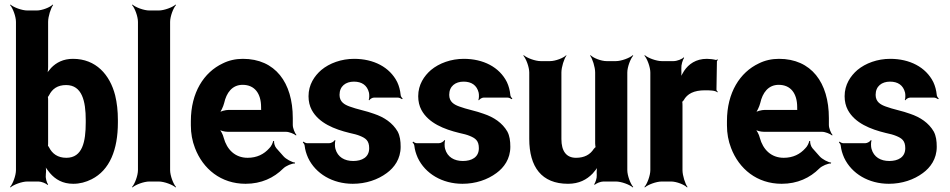

<svg xmlns="http://www.w3.org/2000/svg" viewBox="-20 -796 4164 842"><path d="M191 -503V-700C191 -724 203 -761 213 -774L211 -776C200 -764 165 -750 141 -750H100C76 -750 39 -764 26 -776L24 -774C36 -761 50 -724 50 -700V-50C50 -26 36 11 24 24L26 26C39 14 76 0 100 0H149C161 0 182 8 188 15L191 13C185 6 179 -16 181 -28V-32C183 -46 182 -64 178 -74L175 -73C178 -63 191 -47 199 -37C223 -9 255 10 301 10C330 10 356 3 382 -10C461 -50 497 -139 497 -259V-270C497 -309 493 -345 485 -378C462 -468 401 -538 300 -538C258 -538 227 -522 204 -498C196 -489 185 -475 181 -467L185 -465C189 -474 191 -490 191 -503ZM271 -104C233 -104 209 -122 195 -150C194 -152 189 -160 187 -159L190 -156C191 -156 191 -169 191 -171V-357C191 -359 191 -372 189 -372L187 -369C189 -368 194 -376 195 -378C209 -406 232 -423 270 -423C340 -423 356 -352 356 -270V-259C356 -175 342 -104 271 -104Z M726 -50V-700C726 -724 740 -761 752 -774L750 -776C737 -764 700 -750 676 -750H635C611 -750 574 -764 561 -776L559 -774C571 -761 585 -724 585 -700V-50C585 -26 571 11 559 24L561 26C574 14 611 0 635 0H676C700 0 737 14 750 26L752 24C740 11 726 -26 726 -50Z M1045 -538C1013 -538 983 -531 957 -518C874 -479 817 -390 817 -265V-246C817 -211 823 -178 835 -147C870 -55 949 10 1057 10C1126 10 1181 -16 1222 -57C1234 -69 1261 -80 1273 -79L1274 -83C1261 -84 1234 -98 1223 -111L1192 -146C1185 -154 1181 -169 1182 -177L1178 -178C1177 -170 1169 -153 1161 -146C1138 -120 1107 -104 1066 -104C1011 -104 975 -140 961 -192C958 -206 947 -226 939 -233L938 -229C946 -223 965 -218 979 -218H1234C1248 -218 1270 -209 1278 -202L1280 -204C1273 -212 1264 -234 1264 -248V-278C1264 -434 1187 -538 1045 -538ZM1125 -326V-320C1125 -317 1125 -311 1127 -310L1129 -312C1128 -314 1122 -314 1119 -314H983C969 -314 946 -308 938 -301L940 -297C948 -305 959 -328 963 -344C973 -389 998 -424 1044 -424C1096 -424 1125 -387 1125 -326Z M1529 -90C1491 -90 1461 -107 1451 -143C1448 -152 1448 -173 1451 -180L1448 -182C1445 -175 1432 -168 1424 -168H1327C1321 -168 1314 -172 1311 -175L1308 -172C1311 -169 1316 -162 1316 -157C1318 -139 1323 -122 1331 -104C1364 -34 1439 10 1527 10C1585 10 1637 -8 1676 -37C1709 -61 1737 -99 1737 -152C1737 -178 1734 -200 1724 -219C1702 -257 1665 -282 1620 -297C1589 -309 1544 -317 1513 -329C1491 -337 1469 -349 1469 -380C1469 -418 1496 -438 1532 -438C1567 -438 1590 -422 1598 -390C1600 -382 1600 -364 1597 -358L1599 -356C1602 -361 1612 -368 1620 -368H1725C1731 -368 1739 -364 1743 -361L1746 -364C1742 -367 1737 -374 1737 -380C1735 -400 1730 -419 1722 -436C1689 -502 1618 -538 1533 -538C1477 -538 1425 -519 1389 -489C1359 -463 1333 -425 1333 -374C1333 -351 1338 -331 1347 -314C1378 -256 1447 -229 1513 -213C1532 -209 1547 -205 1559 -200C1583 -190 1599 -180 1599 -146C1599 -106 1567 -90 1529 -90Z M2010 -90C1972 -90 1942 -107 1932 -143C1929 -152 1929 -173 1932 -180L1929 -182C1926 -175 1913 -168 1905 -168H1808C1802 -168 1795 -172 1792 -175L1789 -172C1792 -169 1797 -162 1797 -157C1799 -139 1804 -122 1812 -104C1845 -34 1920 10 2008 10C2066 10 2118 -8 2157 -37C2190 -61 2218 -99 2218 -152C2218 -178 2215 -200 2205 -219C2183 -257 2146 -282 2101 -297C2070 -309 2025 -317 1994 -329C1972 -337 1950 -349 1950 -380C1950 -418 1977 -438 2013 -438C2048 -438 2071 -422 2079 -390C2081 -382 2081 -364 2078 -358L2080 -356C2083 -361 2093 -368 2101 -368H2206C2212 -368 2220 -364 2224 -361L2227 -364C2223 -367 2218 -374 2218 -380C2216 -400 2211 -419 2203 -436C2170 -502 2099 -538 2014 -538C1958 -538 1906 -519 1870 -489C1840 -463 1814 -425 1814 -374C1814 -351 1819 -331 1828 -314C1859 -256 1928 -229 1994 -213C2013 -209 2028 -205 2040 -200C2064 -190 2080 -180 2080 -146C2080 -106 2048 -90 2010 -90Z M2506 -104C2463 -104 2442 -134 2442 -186V-478C2442 -502 2454 -539 2464 -552L2463 -554C2452 -542 2416 -528 2392 -528H2351C2327 -528 2290 -542 2277 -554L2275 -552C2287 -539 2301 -502 2301 -478V-187C2301 -64 2355 10 2471 10C2519 10 2553 -8 2579 -35C2587 -45 2601 -60 2605 -70L2602 -72C2597 -62 2596 -43 2597 -29V-27C2598 -15 2591 5 2586 12L2588 15C2594 8 2614 0 2626 0H2681C2705 0 2742 14 2755 26L2757 24C2745 11 2731 -26 2731 -50V-478C2731 -502 2745 -539 2757 -552L2755 -554C2742 -542 2705 -528 2681 -528H2640C2616 -528 2581 -542 2570 -554L2568 -552C2578 -539 2590 -502 2590 -478V-167C2590 -164 2591 -150 2593 -148L2595 -152C2593 -153 2585 -145 2584 -143C2568 -118 2543 -104 2506 -104Z M3126 -391 3128 -393C3126 -395 3122 -399 3122 -403L3124 -527C3124 -529 3127 -532 3128 -533L3126 -536C3125 -535 3122 -533 3120 -533C3109 -536 3092 -538 3080 -538C3032 -538 3000 -515 2980 -485C2973 -474 2964 -458 2961 -449L2964 -448C2968 -457 2969 -475 2968 -488V-497C2967 -511 2974 -534 2980 -542L2979 -545C2972 -537 2949 -528 2934 -528H2882C2858 -528 2821 -542 2808 -554L2806 -552C2818 -539 2832 -502 2832 -478V-50C2832 -26 2818 11 2806 24L2808 26C2821 14 2858 0 2882 0H2923C2947 0 2982 14 2993 26L2995 24C2985 11 2973 -26 2973 -50V-334C2973 -337 2973 -350 2971 -351L2969 -348C2970 -347 2977 -354 2978 -356C2994 -385 3023 -400 3072 -400C3089 -400 3117 -400 3126 -391Z M3396 -538C3364 -538 3334 -531 3308 -518C3225 -479 3168 -390 3168 -265V-246C3168 -211 3174 -178 3186 -147C3221 -55 3300 10 3408 10C3477 10 3532 -16 3573 -57C3585 -69 3612 -80 3624 -79L3625 -83C3612 -84 3585 -98 3574 -111L3543 -146C3536 -154 3532 -169 3533 -177L3529 -178C3528 -170 3520 -153 3512 -146C3489 -120 3458 -104 3417 -104C3362 -104 3326 -140 3312 -192C3309 -206 3298 -226 3290 -233L3289 -229C3297 -223 3316 -218 3330 -218H3585C3599 -218 3621 -209 3629 -202L3631 -204C3624 -212 3615 -234 3615 -248V-278C3615 -434 3538 -538 3396 -538ZM3476 -326V-320C3476 -317 3476 -311 3478 -310L3480 -312C3479 -314 3473 -314 3470 -314H3334C3320 -314 3297 -308 3289 -301L3291 -297C3299 -305 3310 -328 3314 -344C3324 -389 3349 -424 3395 -424C3447 -424 3476 -387 3476 -326Z M3880 -90C3842 -90 3812 -107 3802 -143C3799 -152 3799 -173 3802 -180L3799 -182C3796 -175 3783 -168 3775 -168H3678C3672 -168 3665 -172 3662 -175L3659 -172C3662 -169 3667 -162 3667 -157C3669 -139 3674 -122 3682 -104C3715 -34 3790 10 3878 10C3936 10 3988 -8 4027 -37C4060 -61 4088 -99 4088 -152C4088 -178 4085 -200 4075 -219C4053 -257 4016 -282 3971 -297C3940 -309 3895 -317 3864 -329C3842 -337 3820 -349 3820 -380C3820 -418 3847 -438 3883 -438C3918 -438 3941 -422 3949 -390C3951 -382 3951 -364 3948 -358L3950 -356C3953 -361 3963 -368 3971 -368H4076C4082 -368 4090 -364 4094 -361L4097 -364C4093 -367 4088 -374 4088 -380C4086 -400 4081 -419 4073 -436C4040 -502 3969 -538 3884 -538C3828 -538 3776 -519 3740 -489C3710 -463 3684 -425 3684 -374C3684 -351 3689 -331 3698 -314C3729 -256 3798 -229 3864 -213C3883 -209 3898 -205 3910 -200C3934 -190 3950 -180 3950 -146C3950 -106 3918 -90 3880 -90Z"/></svg>

Font: Asimov
Style: EdgeNar
Weight: 500
Designer: Google
Version: Version 2.000980: 2014